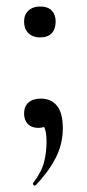

<svg xmlns="http://www.w3.org/2000/svg" viewBox="-20 -385 267 590"><path d="M106 -82Q137 -82 155 -60Q173 -38 173 9Q173 58 151 100.5Q129 143 90 184Q86 187 83 183.5Q80 180 82 177Q108 143 115.5 113Q123 83 123 49Q123 20 115.5 5Q108 -10 98 -20L135 -27Q136 -10 125.5 -1Q115 8 98 8Q77 8 65.5 -4Q54 -16 54 -36Q54 -58 67.5 -70Q81 -82 106 -82ZM103 -270Q81 -270 67.5 -283Q54 -296 54 -319Q54 -340 67.5 -352.5Q81 -365 103 -365Q127 -365 139 -352.5Q151 -340 151 -319Q151 -296 139 -283Q127 -270 103 -270Z"/></svg>

Font: Cormorant Garamond Light Medium
Style: Regular
Weight: 500
Version: Version 4.001